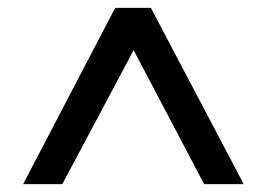

<svg xmlns="http://www.w3.org/2000/svg" viewBox="-20 -720 681 490"><path d="M39 -250 274 -700H365L602 -250H501L321 -592L139 -250Z"/></svg>

Font: Envelope Sans Variable
Style: Regular
Weight: 500
Designer: Andreas Rasmussen / Norman Anderson
Foundry: mail.de GmbH
Version: Version 1.150